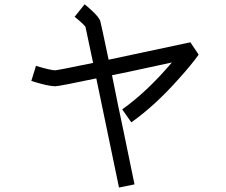

<svg xmlns="http://www.w3.org/2000/svg" viewBox="-20 -800 1040 883"><path d="M542 -296.9Q657.2 -378.9 770.5 -512.7Q660.2 -489.3 567.4 -468.8Q528.3 -460.9 495.1 -454.1Q507.8 -391.6 522.5 -318.4Q535.2 -260.7 598.6 47.9L527.3 62.5Q467.8 -223.6 422.9 -439.5Q251 -403.3 234.4 -403.3Q201.2 -403.3 124 -427.7L145.5 -497.1Q210 -477.5 233.4 -476.6Q252.9 -478.5 408.2 -510.7Q377.9 -655.3 373 -676.8Q361.3 -692.4 323.2 -722.7L369.1 -780.3Q383.8 -768.6 398.4 -754.9Q435.5 -721.7 441.4 -702.1Q444.3 -693.4 479.5 -525.4Q654.3 -562.5 855.5 -605.5L893.6 -548.8Q860.4 -502 804.7 -440.4Q695.3 -316.4 584 -237.3Z"/></svg>

Font: irohakakuC Regular
Style: Regular
Weight: 400
Designer: [Source Han Sans]
Ryoko NISHIZUKA Ë•øÂ°öÊ∂ºÂ≠ê (kana & ideographs); Paul D. Hunt (Latin, Greek & Cyrillic); Wenlong ZHAN
Version: Version 1.001.20160904